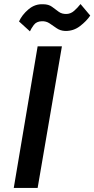

<svg xmlns="http://www.w3.org/2000/svg" viewBox="-20 -929 466 949"><path d="M166 -700 48 0H166L286 -700ZM74 -823 128 -774Q134 -788 147 -805.5Q160 -823 186 -824Q208 -825 225 -813.5Q242 -802 260 -789.5Q278 -777 302 -776Q343 -775 375.5 -800Q408 -825 426 -852L378 -909Q363 -890 346.5 -875.5Q330 -861 310 -860Q286 -859 270 -871Q254 -883 237 -895.5Q220 -908 193 -908Q153 -910 121 -883Q89 -856 74 -823Z"/></svg>

Font: Jost* 500 Medium Italic
Style: Italic
Weight: 500
Italic angle: -10°
Version: Version 3.200; ttfautohint (v0.97) -l 8 -r 50 -G 200 -x 14 -